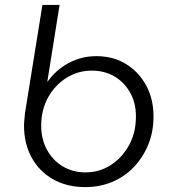

<svg xmlns="http://www.w3.org/2000/svg" viewBox="-20 -750 696 783"><path d="M328 13Q252 13 195.5 -19.5Q139 -52 108.5 -108.5Q78 -165 78 -237Q78 -250 79.5 -262.5Q81 -275 82 -289L153 -730H223L173 -417H174Q208 -465 260 -493Q312 -521 373 -521Q441 -521 493 -489.5Q545 -458 575.5 -402.5Q606 -347 606 -275Q606 -213 585 -161Q564 -109 526.5 -69.5Q489 -30 438.5 -8.5Q388 13 328 13ZM328 -47Q385 -47 430.5 -76Q476 -105 504 -154Q532 -203 534 -263Q537 -322 513.5 -367Q490 -412 449 -437Q408 -462 354 -462Q298 -462 251 -432.5Q204 -403 176 -352.5Q148 -302 148 -237Q148 -183 171.5 -139.5Q195 -96 236 -71.5Q277 -47 328 -47Z"/></svg>

Font: MuseoModerno Light
Style: Italic
Weight: 300
Italic angle: -9°
Designer: Pablo Cosgaya, Héctor Gatti, Marcela Romero, and the Authors of The MuseoModerno Project.
Foundry: Omnibus-Type Team
Version: Version 1.003